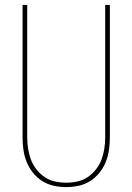

<svg xmlns="http://www.w3.org/2000/svg" viewBox="-20 -755 540 783"><path d="M250 8Q224 8 199 2.5Q174 -3 152.5 -16.5Q131 -30 114.5 -50.5Q98 -71 88.5 -95Q79 -119 75.5 -144Q72 -169 72 -195V-735H91V-195Q91 -172 94.5 -149Q98 -126 106 -104.5Q114 -83 128.5 -64.5Q143 -46 162 -33Q181 -20 204 -15Q227 -10 250 -10Q273 -10 296 -15Q319 -20 338 -33Q357 -46 371.5 -64.5Q386 -83 394 -104.5Q402 -126 405.5 -149Q409 -172 409 -195V-735H428V-195Q428 -169 424.5 -144Q421 -119 411.5 -95Q402 -71 385.5 -50.5Q369 -30 347.5 -16.5Q326 -3 301 2.5Q276 8 250 8Z"/></svg>

Font: Iosevka Term Curly Thin
Style: Regular
Weight: 100
Designer: Belleve Invis
Foundry: Belleve Invis
Version: Version 32.3.0